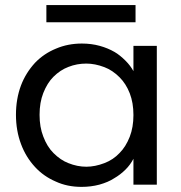

<svg xmlns="http://www.w3.org/2000/svg" viewBox="-20 -729 716 758"><path d="M43 -275.9Q43 -338.9 63 -392.1Q81.5 -440.9 118.2 -481Q153.3 -517.6 201.2 -537.1Q248 -557.1 303.2 -557.1Q340.8 -557.1 374 -547.9Q405.8 -539.1 432.1 -523.9Q452.6 -512.2 476.1 -488.8Q494.6 -470.2 506.8 -448.2V-547.9H599.1V0H506.8V-102.1Q494.6 -78.6 476.1 -60.1Q455.1 -39.1 430.2 -24.9Q407.2 -9.8 372.1 0Q338.9 8.8 301.8 8.8Q245.6 8.8 200.2 -12.2Q152.3 -32.7 118.2 -69.8Q82 -108.9 63 -160.2Q43 -213.4 43 -275.9ZM136.2 -275.9Q136.2 -227.1 150.9 -189.9Q166 -149.9 190.9 -125Q219.2 -96.7 250 -85Q285.2 -70.8 320.8 -70.8Q355 -70.8 392.1 -85Q426.8 -98.1 452.1 -125Q476.6 -149.4 492.2 -189Q506.8 -226.6 506.8 -274.9Q506.8 -323.2 492.2 -360.8Q477.5 -398.4 452.1 -423.8Q424.3 -451.7 392.1 -463.9Q355 -478 320.8 -478Q283.2 -478 250 -464.8Q217.8 -452.6 190.9 -425.8Q166.5 -401.4 150.9 -361.8Q136.2 -324.2 136.2 -275.9ZM163.1 -641.1V-709H515.1V-641.1Z"/></svg>

Font: PoppinsZ
Style: Regular
Weight: 400
Designer: Ninad Kale (Devanagari), Jonny Pinhorn (Latin)
Foundry: Indian Type Foundry
Version: Version 3.002;FEAKit 1.0